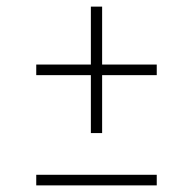

<svg xmlns="http://www.w3.org/2000/svg" viewBox="-20 -560 582 580"><path d="M254.5 -158V-333H89.5V-365H254.5V-540H288.5V-365H453.5V-333H288.5V-158ZM89.5 0V-32H453.5V0Z"/></svg>

Font: Encode Sans Semi Expanded Thin
Style: Regular
Weight: 100
Width: 6
Designer: Multiple Designers
Foundry: Impallari Type
Version: Version 3.000; ttfautohint (v1.8.3) -l 8 -r 50 -G 200 -x 14 